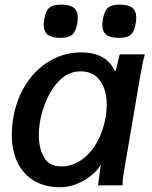

<svg xmlns="http://www.w3.org/2000/svg" viewBox="-20 -778 640 806"><path d="M29.5 -212Q29.5 -245.5 35.5 -282Q49.5 -364 90.2 -426.5Q131 -489 191 -523.5Q251 -558 321 -558Q374.5 -558 410.2 -537.8Q446 -517.5 461 -480L466.5 -483L482.5 -550H588Q581.5 -527 576.5 -501.2Q571.5 -475.5 567.5 -452L502 -67.5Q501.5 -63.5 499.2 -50.5Q497 -37.5 495.8 -25.8Q494.5 -14 494.5 0H391.5Q391.5 -0.5 400 -63L403.5 -86.5L399 -80Q385.5 -59 360 -38.8Q334.5 -18.5 301 -5.2Q267.5 8 232 8Q169 8 123.2 -19Q77.5 -46 53.5 -95.8Q29.5 -145.5 29.5 -212ZM423.5 -285.5Q428 -312.5 428 -338Q428 -401 399.8 -439.8Q371.5 -478.5 318.5 -478.5Q270.5 -478.5 234.5 -444.8Q198.5 -411 177.2 -362.8Q156 -314.5 148 -268.5Q143 -240 143 -211.5Q143 -155 164.8 -117.2Q186.5 -79.5 237 -79.5Q283 -79.5 322 -106.8Q361 -134 387.2 -181Q413.5 -228 423.5 -285.5ZM163.5 -675Q163.5 -684 166 -699Q170.5 -722.5 178.2 -735.2Q186 -748 200.2 -753.2Q214.5 -758.5 238.5 -758.5Q273 -758.5 289.8 -745.2Q306.5 -732 306.5 -703.5Q306.5 -693.5 304 -678.5Q298 -644.5 282.5 -631.8Q267 -619 232.5 -619Q197.5 -619 180.5 -632.2Q163.5 -645.5 163.5 -675ZM409.5 -674Q409.5 -683 412 -698Q416.5 -722 424.5 -735Q432.5 -748 446.5 -753.2Q460.5 -758.5 484 -758.5Q518.5 -758.5 535.2 -745.5Q552 -732.5 552 -703.5Q552 -694 549.5 -679Q545.5 -655.5 537.8 -642.8Q530 -630 515.8 -624.5Q501.5 -619 477.5 -619Q443 -619 426.2 -632.2Q409.5 -645.5 409.5 -674Z"/></svg>

Font: JuliaMono SemiBoldItalic
Style: Regular
Weight: 600
Italic angle: -9°
Monospace: yes
Designer: cormullion
Foundry: corm
Version: Version 0.049; ttfautohint (v1.8.4)